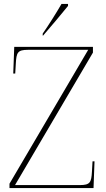

<svg xmlns="http://www.w3.org/2000/svg" viewBox="-20 -951 538 971"><path d="M196 -781V-771H198C237 -816 296 -886 324 -921V-931H291C265 -886 224 -821 196 -781ZM28 0H453L458 -135H448L445 -83C442 -29 436 -15 384 -15H56L450 -685V-714H52L47 -579H57L60 -630C63 -685 69 -699 121 -699H426L28 -22Z"/></svg>

Font: Noto Serif Display Thin
Style: Regular
Weight: 100
Designer: Monotype Design Team
Foundry: Monotype Imaging Inc.
Version: Version 2.009